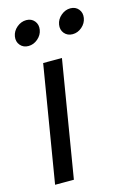

<svg xmlns="http://www.w3.org/2000/svg" viewBox="-115 -806 581 863"><g transform="rotate(-15 175.0 -374.5)"><path d="M30.8 0 120.6 -542.5H208L118.2 0ZM282.7 -633.3Q258.8 -633.3 244.6 -650.1Q230.5 -667 234.4 -690.9Q238.3 -714.8 258.3 -731.7Q278.3 -748.5 301.8 -748.5Q325.7 -748.5 339.6 -731.7Q353.5 -714.8 349.6 -690.9Q345.7 -667 326.2 -650.1Q306.6 -633.3 282.7 -633.3ZM77.1 -633.3Q53.2 -633.3 39.1 -650.1Q24.9 -667 28.8 -690.9Q32.7 -714.8 52.7 -731.7Q72.8 -748.5 96.7 -748.5Q120.6 -748.5 134.5 -731.7Q148.4 -714.8 144.5 -690.9Q140.6 -667 120.8 -650.1Q101.1 -633.3 77.1 -633.3Z"/></g></svg>

Font: Inter 16pt
Style: Italic
Weight: 400
Italic angle: -9.3988°
Version: Version 4.001;git-66647c0bb